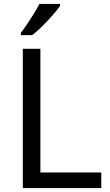

<svg xmlns="http://www.w3.org/2000/svg" viewBox="-20 -964 564 984"><path d="M97 0V-714H187V-80H499V0ZM288 -934Q276 -916 251 -887.5Q226 -859 197.5 -830.5Q169 -802 145 -784H87V-796Q102 -815 119.5 -841Q137 -867 154 -894.5Q171 -922 182 -944H288Z"/></svg>

Font: Noto Sans Gothic
Style: Regular
Weight: 400
Designer: Monotype Design Team
Foundry: Monotype Imaging Inc.
Version: Version 2.001; ttfautohint (v1.8.4.7-5d5b)